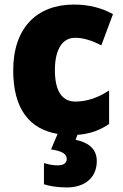

<svg xmlns="http://www.w3.org/2000/svg" viewBox="-20 -583 540 843"><path d="M405 124C405 65 359 40 312 31L320 9C376 5 421 -12 459 -39V-186C413 -155 362 -137 311 -137C256 -137 221 -178 221 -275C221 -369 256 -417 309 -417C348 -417 383 -405 425 -384L476 -521C427 -548 371 -563 305 -563C141 -563 38 -460 38 -274C38 -104 110 -16 233 5L204 73C251 80 273 92 273 115C273 133 259 143 234 143C215 143 195 140 173 133V226C197 234 232 240 273 240C355 240 405 195 405 124Z"/></svg>

Font: Noto Sans Arabic UI SmCn Bk
Style: Regular
Weight: 900
Width: 4
Designer: Monotype Design Team, Nadine Chahine and Nizar Qandah
Foundry: Monotype Imaging Inc.
Version: Version 2.010